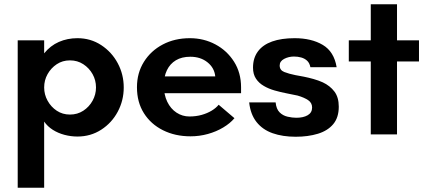

<svg xmlns="http://www.w3.org/2000/svg" viewBox="-20 -630 2009 900"><path d="M63 250V-441H187V-380Q216 -416 256 -433.5Q296 -451 343 -451Q405 -451 454.5 -418.5Q504 -386 532 -333.5Q560 -281 560 -220Q560 -159 532 -106.5Q504 -54 454.5 -22Q405 10 343 10Q312 10 282 2Q252 -6 227.5 -21.5Q203 -37 187 -60V250ZM308 -93Q343 -93 370.5 -111Q398 -129 414 -158Q430 -187 430 -220Q430 -254 414 -282.5Q398 -311 370.5 -329Q343 -347 308 -347Q273 -347 246 -329Q219 -311 203 -282.5Q187 -254 187 -220Q187 -187 203 -158Q219 -129 246 -111Q273 -93 308 -93Z M873 9Q801 9 744 -19.5Q687 -48 654.5 -99.5Q622 -151 622 -221Q622 -288 654.5 -340Q687 -392 743 -421.5Q799 -451 870 -451Q935 -451 989.5 -422Q1044 -393 1077 -341Q1110 -289 1110 -221V-193H722V-272H989Q985 -312 952.5 -338Q920 -364 872 -364Q832 -364 804.5 -347.5Q777 -331 762.5 -301Q748 -271 748 -231Q748 -186 764 -153Q780 -120 807.5 -102Q835 -84 868 -84Q899 -84 925.5 -91.5Q952 -99 972.5 -111.5Q993 -124 1005 -139L1079 -76Q1059 -52 1026.5 -32.5Q994 -13 954.5 -2Q915 9 873 9Z M1366 11Q1305 11 1258 -5.5Q1211 -22 1182.5 -58Q1154 -94 1148 -150H1272Q1275 -119 1290.5 -103.5Q1306 -88 1328 -83Q1350 -78 1369 -78Q1402 -78 1422.5 -90Q1443 -102 1443 -126Q1443 -148 1424.5 -160.5Q1406 -173 1375 -182Q1352 -187 1323.5 -192.5Q1295 -198 1267 -206Q1239 -214 1217 -227Q1194 -240 1180 -261Q1166 -282 1166 -313Q1166 -358 1189 -389Q1212 -420 1255.5 -435.5Q1299 -451 1361 -451Q1440 -451 1493 -419.5Q1546 -388 1558 -315H1435Q1431 -335 1419.5 -345.5Q1408 -356 1392 -360.5Q1376 -365 1358 -365Q1333 -365 1312 -354Q1291 -343 1291 -323Q1291 -301 1312.5 -292.5Q1334 -284 1364 -278Q1382 -275 1404.5 -270.5Q1427 -266 1450 -259.5Q1473 -253 1493 -244Q1527 -228 1547.5 -201Q1568 -174 1568 -130Q1568 -79 1542 -48Q1516 -17 1470 -3Q1424 11 1366 11Z M1718 0V-342H1615V-441H1718V-610H1841V-441H1944V-342H1841V0Z"/></svg>

Font: Teachers SemiBold
Style: Regular
Weight: 600
Version: Version 1.001